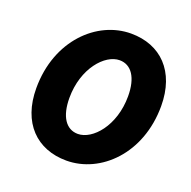

<svg xmlns="http://www.w3.org/2000/svg" viewBox="-121 -782 911 914"><g transform="rotate(20 335.0 -325.0)"><path d="M308 12C480 12 644 -144 644 -386C644 -562 542 -662 392 -662C220 -662 56 -506 56 -264C56 -88 158 12 308 12ZM316 -126C256 -126 220 -180 220 -274C220 -424 310 -524 384 -524C444 -524 480 -470 480 -376C480 -226 390 -126 316 -126Z"/></g></svg>

Font: Source Sans Pro Black
Style: Italic
Weight: 900
Italic angle: -11°
Designer: Paul D. Hunt
Foundry: Adobe Systems Incorporated
Version: Version 3.006;hotconv 1.0.111;makeotfexe 2.5.65597